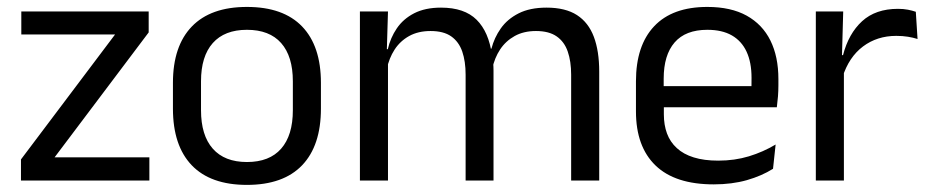

<svg xmlns="http://www.w3.org/2000/svg" viewBox="-20 -521 2681 554"><path d="M411 -67V0H40.5V-61L312 -421.5H41.5V-488H409V-427.5L137.5 -67Z M692.5 12.5Q587.5 12.5 533.2 -44.2Q479 -101 479 -207.5V-282Q479 -388 533.5 -444.5Q588 -501 692.5 -501Q797.5 -501 851.8 -444.5Q906 -388 906 -282V-207.5Q906 -101 851.8 -44.2Q797.5 12.5 692.5 12.5ZM692.5 -53.5Q757.5 -53.5 791.2 -92Q825 -130.5 825 -203V-286.5Q825 -358.5 791.2 -396.8Q757.5 -435 692.5 -435Q628 -435 594 -396.8Q560 -358.5 560 -286.5V-203Q560 -130.5 594 -92Q628 -53.5 692.5 -53.5Z M1628 0V-305.5Q1628 -344 1618.2 -372.2Q1608.5 -400.5 1586.2 -416Q1564 -431.5 1526.5 -431.5Q1491 -431.5 1465 -417Q1439 -402.5 1423 -378.2Q1407 -354 1400.5 -323L1388 -380.5H1398Q1406 -412 1425 -439Q1444 -466 1476.5 -482.5Q1509 -499 1557 -499Q1611.5 -499 1644.8 -477.5Q1678 -456 1693.5 -414.8Q1709 -373.5 1709 -314.5V0ZM1018.5 0V-488H1099.5L1096 -371L1099.5 -366V0ZM1323.5 0V-305.5Q1323.5 -344 1313.8 -372.2Q1304 -400.5 1282 -416Q1260 -431.5 1222.5 -431.5Q1186.5 -431.5 1160.5 -417Q1134.5 -402.5 1118.5 -377.8Q1102.5 -353 1096 -321.5L1081 -379H1099Q1106.5 -412 1125 -439.2Q1143.5 -466.5 1175.2 -482.8Q1207 -499 1252.5 -499Q1320 -499 1355.2 -464Q1390.5 -429 1399.5 -362Q1402 -352 1403 -340.2Q1404 -328.5 1404 -317V0Z M2039.5 11Q1928 11 1871.5 -43.5Q1815 -98 1815 -199.5V-286.5Q1815 -389.5 1867.5 -445.2Q1920 -501 2021 -501Q2089 -501 2134.5 -475.8Q2180 -450.5 2203 -404Q2226 -357.5 2226 -293V-275Q2226 -259 2224.8 -243Q2223.5 -227 2221.5 -211.5H2147Q2148 -235.5 2148.2 -257Q2148.5 -278.5 2148.5 -296.5Q2148.5 -341 2134.2 -371.8Q2120 -402.5 2091.8 -418.8Q2063.5 -435 2021 -435Q1958 -435 1926.5 -398.5Q1895 -362 1895 -294V-247.5L1895.5 -237.5V-191Q1895.5 -160.5 1904.5 -136Q1913.5 -111.5 1932.8 -93.8Q1952 -76 1981.8 -66.8Q2011.5 -57.5 2052.5 -57.5Q2100 -57.5 2141 -70Q2182 -82.5 2218 -104L2210.5 -34Q2178 -13.5 2135 -1.2Q2092 11 2039.5 11ZM1857.5 -211.5V-272.5H2204.5V-211.5Z M2411 -298.5 2392.5 -361 2412.5 -362Q2428.5 -424 2467.5 -459.8Q2506.5 -495.5 2571 -495.5Q2587 -495.5 2599.8 -493Q2612.5 -490.5 2622.5 -487L2627.5 -408.5Q2615 -412.5 2599.8 -415Q2584.5 -417.5 2566 -417.5Q2511 -417.5 2470.2 -387Q2429.5 -356.5 2411 -298.5ZM2334 0V-488H2413L2409 -344L2415 -338V0Z"/></svg>

Font: Anek Gurmukhi
Style: Regular
Weight: 400
Designer: Sarang Kulkarni (Gurmukhi), Yesha Goshar (Latin)
Foundry: Ek Type
Version: Version 1.003